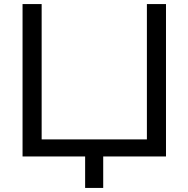

<svg xmlns="http://www.w3.org/2000/svg" viewBox="-20 -770 927 945"><path d="M399 155V-47H488V155ZM746 -84 703 -41V-750H797V0H91V-750H185V-41L142 -84Z"/></svg>

Font: Unbounded Light
Style: Regular
Weight: 300
Designer: Luke Prowse, Jean-Baptiste Morizot, Fátima Lázaro, Florian Runge
Foundry: NaN
Version: Version 1.700